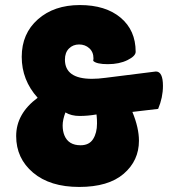

<svg xmlns="http://www.w3.org/2000/svg" viewBox="-20 -730 707 760"><path d="M349 -489 350 -499Q350 -524 333.5 -539Q317 -554 293 -554Q269 -554 253 -538Q237 -522 237 -494Q237 -418 344 -418Q368 -418 398 -422Q595 -447 597 -447Q625 -447 625 -390Q625 -344 606 -299L504 -287Q530 -224 530 -173Q530 -94 469.5 -42Q409 10 293.5 10Q178 10 111 -46.5Q44 -103 44 -191.5Q44 -280 129 -343Q66 -413 66 -505Q66 -597 130 -653.5Q194 -710 296 -710Q398 -710 457.5 -660Q517 -610 517 -525Q517 -508 484.5 -492Q452 -476 407 -476Q362 -476 349 -489ZM239 -285Q228 -256 228 -233.5Q228 -211 235 -194Q251 -155 299 -155Q333 -155 348.5 -179.5Q364 -204 364 -241Q364 -258 363 -266.5Q362 -275 362 -277Q328 -271 295 -271Q262 -271 239 -285Z"/></svg>

Font: Lilita One
Style: Regular
Weight: 400
Designer: Juan Montoreano
Foundry: Juan Montoreano
Version: Version 1.002